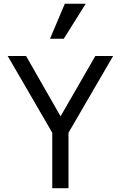

<svg xmlns="http://www.w3.org/2000/svg" viewBox="-20 -997 640 1017"><path d="M256.8 0V-293.9L21 -700.2H118.2L300.8 -380.9L484.9 -700.2H579.1L342.8 -293.9V0ZM434.1 -977.1 317.9 -792H245.1L323.2 -977.1Z"/></svg>

Font: CommitMono
Style: Regular
Weight: 400
Monospace: yes
Designer: Eigil Nikolajsen
Foundry: Eigil Nikolajsen
Version: Version 1.143